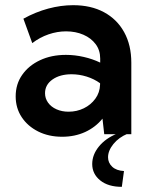

<svg xmlns="http://www.w3.org/2000/svg" viewBox="-20 -518 582 741"><path d="M486.8 0H382.3L375.5 -60.1Q348.6 -26.9 308.6 -8.5Q268.6 9.8 219.7 9.8Q168 9.8 127.4 -10.5Q86.9 -30.8 63.7 -65.9Q40.5 -101.1 40.5 -146Q40.5 -193.4 65.7 -229.2Q90.8 -265.1 134.5 -285.6Q178.2 -306.2 234.4 -306.2Q268.6 -306.2 303 -298.3Q337.4 -290.5 366.7 -276.4V-292Q366.7 -324.2 349.1 -347.7Q331.5 -371.1 301.8 -384Q272 -397 234.9 -397Q201.2 -397 167.5 -385.5Q133.8 -374 104.5 -351.6L70.3 -445.8Q117.2 -471.7 166.3 -484.9Q215.3 -498 262.2 -498Q331.1 -498 381.3 -470.9Q431.6 -443.8 459.2 -393.8Q486.8 -343.8 486.8 -275.9ZM244.6 -86.9Q276.4 -86.9 303.5 -100.1Q330.6 -113.3 347.9 -137Q365.2 -160.6 366.2 -191.4V-196.8Q343.3 -213.4 314.5 -222.4Q285.6 -231.4 256.3 -231.4Q211.4 -231.4 182.6 -211.2Q153.8 -190.9 153.8 -158.2Q153.8 -138.2 165.5 -121.8Q177.2 -105.5 198 -96.2Q218.8 -86.9 244.6 -86.9ZM450.2 203.1Q397.5 203.1 366.7 178.2Q335.9 153.3 335.9 115.2Q335.9 79.1 361.6 47.6Q387.2 16.1 431.2 -2H472.7Q438.5 12.2 417.7 37.8Q397 63.5 397 88.9Q397 110.4 413.1 125.5Q429.2 140.6 458.5 142.1Z"/></svg>

Font: Kumbh Sans SemiBold
Style: Regular
Weight: 600
Version: Version 1.005